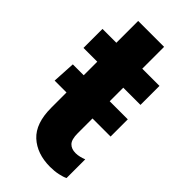

<svg xmlns="http://www.w3.org/2000/svg" viewBox="-209 -688 755 755"><g transform="rotate(45 168.5 -310.5)"><path d="M0 -409.4H316.9V-515.1H0ZM76.7 -153.3Q76.7 -66.7 120.8 -26.1Q165 14.4 237.8 14.4Q262 14.4 282.7 9.9Q303.5 5.4 314.7 -0.5V-104.5Q304.2 -100.3 293 -97.5Q281.7 -94.7 270.5 -94.7Q247.3 -94.7 234.3 -108Q221.2 -121.3 221.2 -156.2V-636.5H77.1V-474.4L76.7 -460.2ZM155.8 -238.3H321.8V-334H175.3H16.1L10.7 -238.3Z"/></g></svg>

Font: Roboto Flex
Style: Regular
Weight: 400
Designer: Berlow after Robertson
Foundry: Google
Version: Version 3.200;gftools[0.9.32]